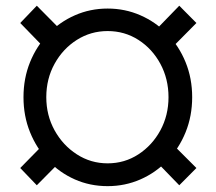

<svg xmlns="http://www.w3.org/2000/svg" viewBox="-20 -632 746 662"><path d="M351.1 9.8Q290.5 9.8 238 -13.4Q185.5 -36.6 145.8 -78.6Q106 -120.6 83.5 -176.3Q61 -231.9 61 -296.9Q61 -361.8 83.5 -417.5Q106 -473.1 145.8 -514.6Q185.5 -556.2 238.3 -579.3Q291 -602.5 351.1 -602.5Q411.1 -602.5 464.1 -579.3Q517.1 -556.2 557.1 -514.6Q597.2 -473.1 619.9 -417.5Q642.6 -361.8 642.6 -296.9Q642.6 -231.9 619.9 -176Q597.2 -120.1 557.1 -78.4Q517.1 -36.6 464.1 -13.4Q411.1 9.8 351.1 9.8ZM351.1 -68.8Q409.7 -68.8 457.3 -99.9Q504.9 -130.9 533 -182.6Q561 -234.4 561 -296.9Q561 -359.9 533 -411.9Q504.9 -463.9 457.3 -494.4Q409.7 -524.9 351.1 -524.9Q293 -524.9 244.9 -494.4Q196.8 -463.9 168.2 -412.1Q139.6 -360.4 139.6 -296.9Q139.6 -234.4 168.2 -182.6Q196.8 -130.9 244.9 -99.9Q293 -68.8 351.1 -68.8ZM557.6 -452.1 500.5 -511.7 598.1 -612.3 657.2 -552.7ZM598.1 6.8 500.5 -93.8 557.6 -152.3 657.2 -52.7ZM106.9 6.8 49.8 -52.7 147.5 -152.3 206.5 -93.8ZM147.5 -452.1 49.8 -552.7 106.9 -612.3 206.5 -511.7Z"/></svg>

Font: Inter 24pt
Style: Regular
Weight: 400
Designer: Rasmus Andersson
Foundry: rsms
Version: Version 4.001;git-66647c0bb